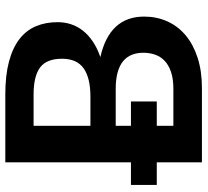

<svg xmlns="http://www.w3.org/2000/svg" viewBox="-48 -714 763 706"><g transform="rotate(-90 333.0 -361.5)"><path d="M359 -105Q396.5 -105 422 -114Q447.5 -123 462.8 -138Q478 -153 484.8 -173Q491.5 -193 491.5 -215.5Q491.5 -239 484 -257.8Q476.5 -276.5 460.5 -289.8Q444.5 -303 419.2 -310Q394 -317 358.5 -317H223V-261H312.5V-166H223V-105ZM223 -410H330Q399 -410 434.2 -435Q469.5 -460 469.5 -514.5Q469.5 -571 437.5 -595Q405.5 -619 337.5 -619H223ZM337.5 -723Q408.5 -723 459 -709.5Q509.5 -696 541.8 -671Q574 -646 589 -610.5Q604 -575 604 -530.5Q604 -505 596.5 -481.8Q589 -458.5 573.2 -438.2Q557.5 -418 533.2 -401.5Q509 -385 475.5 -373.5Q624.5 -340 624.5 -212.5Q624.5 -166.5 607 -127.5Q589.5 -88.5 556 -60.2Q522.5 -32 473.5 -16Q424.5 0 361.5 0H88.5V-166H5.5V-261H88.5V-723Z"/></g></svg>

Font: Lato 2
Style: Bold
Weight: 700
Designer: Lukasz Dziedzic with Adam Twardoch and Botio Nikoltchev
Foundry: tyPoland Lukasz Dziedzic
Version: Version 2.015; 2015-08-06; http://www.latofonts.com/